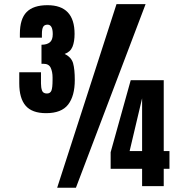

<svg xmlns="http://www.w3.org/2000/svg" viewBox="-20 -887 894 915"><path d="M199.7 -347.7Q132.8 -347.7 102.3 -383.1Q71.8 -418.5 71.8 -489.7V-542.5H175.3V-489.3Q175.3 -469.2 180.4 -455.3Q185.5 -441.4 203.6 -441.4Q219.2 -441.4 224.9 -454.8Q230.5 -468.3 230.5 -505.9V-518.1Q230.5 -544.4 221.7 -563.7Q212.9 -583 187.5 -583H177.7V-673.8Q203.6 -673.8 217.5 -685.3Q231.4 -696.8 231.4 -724.1Q231.4 -769.5 206.5 -769.5Q191.9 -769.5 185.8 -759.3Q179.7 -749 179.7 -724.6V-707.5H74.7V-725.6Q74.7 -796.9 106.9 -829.6Q139.2 -862.3 206.1 -862.3Q335.4 -862.3 335.4 -725.6Q335.4 -688.5 325.4 -664.1Q315.4 -639.6 288.1 -629.9Q320.3 -614.3 328.4 -585.4Q336.4 -556.6 336.4 -505.9Q336.4 -429.7 304.7 -388.7Q272.9 -347.7 199.7 -347.7ZM252.4 7.8 535.2 -867.2H673.8L341.8 7.8ZM657.2 0V-82.5H507.3V-161.6L603 -504.9H760.3V-167H787.6V-82.5H760.3V0ZM597.7 -167H657.2V-418.5Z"/></svg>

Font: webenart
Style: Regular
Weight: 400
Designer: Vernon Adams
Foundry: Vernon Adams
Version: Version 2.116; ttfautohint (v1.8.3)